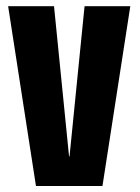

<svg xmlns="http://www.w3.org/2000/svg" viewBox="-20 -618 464 638"><path d="M99.5 0 7 -597.5H159.5L209.5 -98H211L261 -597.5H413L320.5 0Z"/></svg>

Font: Anybody Condensed Regular
Style: Bold
Weight: 700
Width: 3
Designer: Tyler Finck
Foundry: Etcetera Type Company
Version: Version 1.010; ttfautohint (v1.8.3) -l 8 -r 50 -G 200 -x 14 